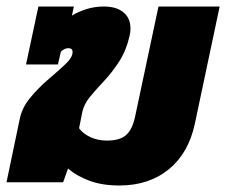

<svg xmlns="http://www.w3.org/2000/svg" viewBox="-35 -560 695 590"><path d="M332 10Q279 10 240 -4.5Q201 -19 174 -42L159 0H-15L26 -196Q33 -229 57 -258.5Q81 -288 110 -313Q139 -338 161.5 -358.5Q184 -379 187 -393Q188 -396 188 -400Q188 -412 175 -412Q163 -412 152 -401L143 -362H45L83 -540H192L186 -512Q203 -523 229 -531.5Q255 -540 284 -540Q323 -540 344.5 -522Q366 -504 366 -472Q366 -461 363 -449Q353 -405 331.5 -371.5Q310 -338 285.5 -312Q261 -286 242 -263Q223 -240 218 -216L208 -166Q219 -150 242 -139Q265 -128 293 -128Q334 -128 353 -145.5Q372 -163 380 -201L452 -540H640L564 -181Q545 -90 484 -40Q423 10 332 10Z"/></svg>

Font: Kanit
Style: Bold Italic
Weight: 700
Italic angle: -12°
Designer: Katatrad Team
Foundry: CadsonDemak
Version: Version 2.000; ttfautohint (v1.8.3)